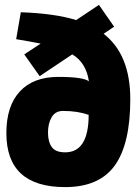

<svg xmlns="http://www.w3.org/2000/svg" viewBox="-20 -755 569 784"><path d="M384 -735 446 -646 403 -617Q512 -533 512 -350Q512 -167 448.5 -79Q385 9 246 9Q126 9 66 -46Q6 -101 6 -211.5Q6 -322 61 -381.5Q116 -441 218 -441Q320 -441 343 -423Q332 -499 275 -533L142 -444L79 -533L146 -577Q101 -586 46 -595L65 -705Q205 -700 291 -673ZM237 -302Q206 -302 191 -276.5Q176 -251 176 -213.5Q176 -176 191.5 -154.5Q207 -133 246 -133Q342 -133 342 -286Q297 -302 237 -302Z"/></svg>

Font: Titillium Web Black
Style: Regular
Weight: 900
Version: Version 1.002;PS 35.000;hotconv 1.0.70;makeotf.lib2.5.55311